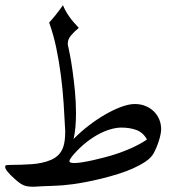

<svg xmlns="http://www.w3.org/2000/svg" viewBox="-20 -771 714 740"><path d="M222.7 -751Q238.8 -709.5 283.7 -663.6Q265.1 -648.4 253.2 -633.8Q241.2 -619.1 241.2 -603Q241.2 -596.2 243.2 -590.3Q244.6 -584.5 249.5 -559.8Q254.4 -535.2 259.5 -499Q264.6 -462.9 268.8 -419.9Q272.9 -377 272.9 -334.5Q272.9 -307.1 270.8 -282.2Q268.6 -257.3 263.7 -235.4Q291 -263.2 322.8 -287.6Q354.5 -312 386.5 -330.3Q418.5 -348.6 448 -359.4Q477.5 -370.1 499.5 -370.1Q522 -370.1 540.5 -362.5Q559.1 -355 572.5 -342Q585.9 -329.1 593.5 -311.3Q601.1 -293.5 601.1 -272.9Q601.1 -264.2 598.6 -252.2Q596.2 -240.2 592 -227.3Q587.9 -214.4 582.5 -201.7Q577.1 -189 571.3 -178.7Q562 -162.6 541.5 -148.7Q521 -134.8 494.1 -122.6Q467.3 -110.4 435.8 -100.6Q404.3 -90.8 372.8 -83Q341.3 -75.2 312 -69.6Q282.7 -64 259.8 -61Q221.2 -55.7 183.8 -54.7Q146.5 -53.7 109.9 -51.3Q97.7 -51.3 88.4 -52.5Q79.1 -53.7 71 -57.1Q63 -60.5 55.2 -66.2Q47.4 -71.8 37.6 -80.6Q0 -114.3 0 -127Q0 -133.8 3.9 -134.5Q7.8 -135.3 16.1 -135.3L61.5 -136.2Q81.5 -136.7 102.1 -138.2Q122.6 -139.6 141.6 -143.8Q160.6 -147.9 177 -155Q193.4 -162.1 205.1 -173.8Q219.2 -188 225.3 -209.5Q231.4 -231 231.4 -265.6Q229 -317.4 225.3 -372.1Q221.7 -426.8 214.6 -481Q207.5 -535.2 196.8 -586.7Q186 -638.2 169.4 -684.1Q173.8 -688.5 180.4 -696.3Q187 -704.1 194.6 -713.4Q202.1 -722.7 209.5 -732.7Q216.8 -742.7 222.7 -751ZM546.4 -233.4Q531.7 -260.3 506.1 -269.8Q480.5 -279.3 448.2 -279.3Q428.7 -279.3 405.8 -272.7Q382.8 -266.1 358.9 -253.2Q335 -240.2 311.3 -221.4Q287.6 -202.6 265.6 -177.7Q247.6 -157.2 247.6 -149.9Q247.6 -146 252.7 -144.3Q257.8 -142.6 266.1 -142.6Q279.8 -142.6 300 -146Q320.3 -149.4 340.8 -154.1Q361.3 -158.7 379.6 -163.6Q397.9 -168.5 408.2 -171.4Q454.1 -185.5 487.8 -200.9Q521.5 -216.3 543.5 -231.4Z"/></svg>

Font: XB Niloofar
Style: Regular
Weight: 400
Designer: Behnam
Foundry: Irmug
Version: Version 7.201 2008